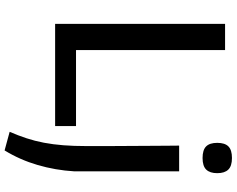

<svg xmlns="http://www.w3.org/2000/svg" viewBox="-117 -693 1030 836"><g transform="rotate(90 398.0 -275.0)"><path d="M84 -740H198V-91H529V0H84ZM554 198Q570 161 582 124.5Q594 88 601.5 48.5Q609 9 612.5 -36Q616 -81 616 -135Q616 -140 616 -168Q616 -196 616 -235.5Q616 -275 615.5 -321.5Q615 -368 615 -411.5Q615 -455 614.5 -489.5Q614 -524 614 -540H726V-83Q721 -1 698.5 76Q676 153 635 220ZM718.5 -658Q703 -642 668 -642Q633 -642 617.5 -657.5Q602 -673 602 -706Q602 -739 617.5 -754.5Q633 -770 668 -770Q703 -770 718.5 -754Q734 -738 734 -706Q734 -674 718.5 -658Z"/></g></svg>

Font: EncodeSans
Style: Medium
Weight: 500
Designer: Pablo Impallari, Andres Torresi
Foundry: Pablo Impallari, Andres Torresi
Version: Version 1.000; ttfautohint (v1.4.1)